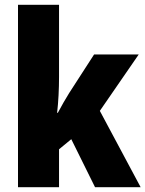

<svg xmlns="http://www.w3.org/2000/svg" viewBox="-20 -780 606 800"><path d="M226 -459Q226 -422 224 -383.5Q222 -345 218 -310H221Q232 -331 245 -353.5Q258 -376 268 -392L372 -553H558L396 -318L566 0H376L277 -200L226 -158V0H55V-760H226Z"/></svg>

Font: Noto Sans Tamil Condensed Black
Style: Regular
Weight: 900
Width: 3
Designer: Jelle Bosma - Monotype Design Team
Foundry: Monotype Imaging Inc.
Version: Version 2.004; ttfautohint (v1.8.4.7-5d5b)